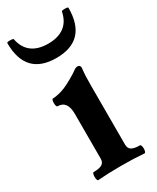

<svg xmlns="http://www.w3.org/2000/svg" viewBox="-186 -710 629 767"><g transform="rotate(-30 128.0 -326.0)"><path d="M249 -14.6Q249 -7.3 247.1 -1.7Q245.1 3.9 242.2 3.9Q194.8 0 135.3 0Q75.7 0 28.3 3.9Q25.4 3.9 23.7 -1.5Q22 -6.8 22 -14.6Q22 -22.5 23.7 -27.8Q25.4 -33.2 28.3 -33.2Q54.7 -33.2 67.1 -40.5Q79.6 -47.9 79.6 -65.9V-272Q79.6 -333 34.7 -333Q31.7 -333 30 -338.4Q28.3 -343.8 28.3 -351.1Q28.3 -358.9 30 -364Q31.7 -369.1 34.7 -369.1Q44.9 -369.1 61.5 -372.8Q78.1 -376.5 93.8 -383.3Q109.9 -390.1 132.8 -403.3Q155.8 -416.5 163.1 -422.4Q169.4 -427.2 173.8 -429.2Q178.2 -431.2 183.6 -431.2Q189.5 -431.2 192.6 -427.7Q195.8 -424.3 195.8 -418Q193.4 -397.9 192.6 -379.2Q191.9 -360.4 191.9 -333V-65.9Q191.9 -47.9 203.9 -40.5Q215.8 -33.2 242.2 -33.2Q245.1 -33.2 247.1 -27.6Q249 -22 249 -14.6ZM-12.7 -651.9Q-12.7 -655.8 2.4 -655.8Q17.1 -655.8 17.6 -651.9Q25.9 -609.9 54 -588.9Q82 -567.9 128.4 -567.9Q174.8 -567.9 202.9 -588.9Q231 -609.9 239.3 -651.9Q240.2 -655.8 254.4 -655.8Q269.5 -655.8 269.5 -651.9Q269.5 -502 128.4 -502Q-12.7 -502 -12.7 -651.9Z"/></g></svg>

Font: JuniusX
Style: Bold
Weight: 700
Designer: Peter S. Baker
Foundry: Briery Creek Software
Version: Version 1.004